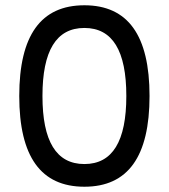

<svg xmlns="http://www.w3.org/2000/svg" viewBox="-20 -699 640 728"><path d="M300 9C135 9 53 -105 53 -335C53 -565 135 -679 300 -679C465 -679 547 -565 547 -335C547 -105 465 9 300 9ZM141 -335C141 -164 193 -77 300 -77C407 -77 459 -164 459 -335C459 -506 407 -593 300 -593C193 -593 141 -506 141 -335Z"/></svg>

Font: LT Wave Mono
Style: Regular
Weight: 400
Designer: Daniel Lyons
Version: Version 2.5 (Glyphs App)